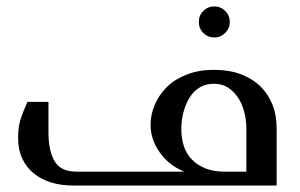

<svg xmlns="http://www.w3.org/2000/svg" viewBox="-20 -574 929 594"><path d="M595.2 -505.9Q595.2 -526.4 608.9 -540Q623 -554.2 643.1 -554.2Q662.6 -554.2 676.8 -540Q690.9 -525.9 690.9 -505.9Q690.9 -486.3 676.8 -472.2Q662.6 -458 643.1 -458Q623 -458 608.9 -472.2Q595.2 -485.8 595.2 -505.9ZM129.9 -166Q129.9 -107.4 148.9 -75.2Q168 -43 215.8 -43H549.8Q502.4 -62.5 474.1 -102.5Q445.8 -142.6 445.8 -188Q445.8 -219.7 459 -250.5Q471.7 -280.3 496.6 -305.2Q519.5 -328.1 557.6 -343.3Q594.2 -357.9 642.1 -357.9Q688.5 -357.9 724.1 -344.7Q759.8 -331.5 785.2 -307.1Q810.1 -282.7 823.2 -249.5Q835.9 -217.3 835.9 -175.8V0H207Q169.4 0 138.7 -9.3Q107.9 -18.6 84.5 -37.6Q62 -55.7 48.8 -83.5Q36.1 -110.4 36.1 -146V-150.9Q36.1 -181.2 43.5 -204.6Q50.3 -226.1 64.9 -258.8H129.9ZM742.2 -174.8Q742.2 -205.1 734.9 -230.5Q727.1 -257.3 714.8 -274.4Q700.7 -293.9 683.6 -304.2Q665.5 -314.9 642.1 -314.9Q617.7 -314.9 599.1 -304.2Q579.6 -293 567.4 -273.4Q555.2 -254.4 547.9 -228Q541 -204.1 541 -172.9Q541 -147 548.3 -123.5Q555.7 -100.1 572.3 -82Q588.9 -64 613.8 -53.7Q639.6 -43 673.8 -43H742.2Z"/></svg>

Font: SimahzazaarabicW05-Regular
Style: Regular
Weight: 400
Designer: Ahmed zaza
Foundry: Ahmed zaza
Version: Version 1.001